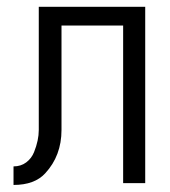

<svg xmlns="http://www.w3.org/2000/svg" viewBox="-20 -535 498 561"><path d="M19.5 -48.8Q41 -48.8 56.6 -60.5Q72.3 -72.3 79.6 -90.8Q93.3 -125 93.3 -155.3V-515.1H404.3V0H339.8V-460.4H159.7V-155.3Q159.7 -80.1 112.3 -28.8Q81.1 5.4 19.5 5.4Z"/></svg>

Font: News Cycle
Style: Regular
Weight: 500
Version: Version 0.5.2